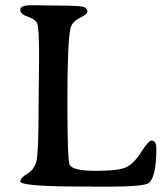

<svg xmlns="http://www.w3.org/2000/svg" viewBox="-20 -701 632 722"><path d="M96.7 -681.2H125.5L140.1 -680.7L183.6 -680.2Q272.5 -680.2 290.5 -676Q308.6 -671.9 308.6 -657.2Q308.6 -647.5 279.3 -633.1Q250 -618.7 244.6 -592.8Q233.4 -540 233.4 -317.9Q233.4 -95.7 242.2 -80.6Q254.9 -58.6 340.6 -58.6Q426.3 -58.6 454.8 -72.3Q483.4 -85.9 511 -129.2Q538.6 -172.4 549.8 -172.4Q567.9 -172.4 567.9 -142.1Q567.9 -36.6 540 -13.2Q523.4 1 377.4 1H334L319.3 0.5H290.5Q56.2 0.5 56.2 -19Q56.2 -31.7 81.8 -46.9Q107.4 -62 116.2 -92.3Q125 -122.6 125 -284.7L127 -490.2Q127 -597.2 119.6 -613.3Q112.3 -629.4 84.2 -638.4Q56.2 -647.5 56.2 -664.3Q56.2 -681.2 96.7 -681.2Z"/></svg>

Font: Averia Serif Libre Light
Style: Regular
Weight: 300
Version: Version 1.002